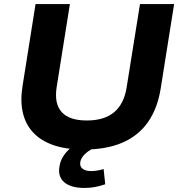

<svg xmlns="http://www.w3.org/2000/svg" viewBox="-20 -725 886 945"><path d="M393 11Q307 11 245 -10Q183 -31 144.5 -71.5Q106 -112 92.5 -170Q79 -228 91 -302L155 -705H324L259 -297Q246 -215 283.5 -173.5Q321 -132 407 -132Q493 -132 541.5 -172.5Q590 -213 603 -293L669 -705H837L771 -290Q755 -190 707.5 -123Q660 -56 581.5 -22.5Q503 11 393 11ZM395 200Q330 200 297.5 173Q265 146 272 99Q277 54 313 17Q349 -20 411 -44L451 0Q429 9 412.5 21Q396 33 386.5 46.5Q377 60 375 74Q372 95 387 106Q402 117 428 117Q444 117 458.5 114.5Q473 112 490 107L498 182Q471 191 447.5 195.5Q424 200 395 200Z"/></svg>

Font: Nunito Sans 10pt SemiExpanded ExtraBold
Style: Italic
Weight: 800
Width: 6
Italic angle: -9°
Designer: Vernon Adams
Foundry: Vernon Adams
Version: Version 3.101;gftools[0.9.27]